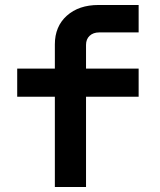

<svg xmlns="http://www.w3.org/2000/svg" viewBox="-20 -750 640 770"><path d="M200 0V-362H49V-475H200V-572Q200 -644 248 -687Q296 -730 375 -730H536V-620H378Q354 -620 339.5 -606.5Q325 -593 325 -570V-475H536V-362H325V0Z"/></svg>

Font: JetBrains Mono NL
Style: Bold
Weight: 700
Monospace: yes
Designer: Philipp Nurullin, Konstantin Bulenkov
Foundry: JetBrains
Version: Version 2.305; ttfautohint (v1.8.4.7-5d5b)